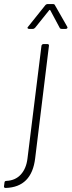

<svg xmlns="http://www.w3.org/2000/svg" viewBox="-84 -720 354 950"><path d="M-64 200 -62 185Q-62 175 -52 175Q-8 173 19 143.5Q46 114 52 64L121 -492Q121 -496 124 -499Q127 -502 131 -502H150Q160 -502 158 -492L90 63Q73 206 -56 210Q-66 210 -64 200ZM56 -589 140 -694Q145 -700 153 -700H177Q186 -700 188 -694L248 -589Q250 -585 250 -584Q250 -581 247.5 -579Q245 -577 241 -577H222Q213 -577 211 -583L165 -669Q164 -671 162 -671Q160 -671 159 -669L90 -583Q85 -577 78 -577H60Q54 -577 52.5 -581Q51 -585 56 -589Z"/></svg>

Font: Barlow Semi Condensed ExLight
Style: Italic
Weight: 275
Width: 4
Italic angle: -7°
Designer: Jeremy Tribby
Foundry: Tribby Type
Version: Version 1.408